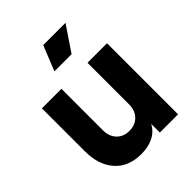

<svg xmlns="http://www.w3.org/2000/svg" viewBox="-222 -907 1043 1043"><g transform="rotate(-45 299.5 -386.0)"><path d="M44 -215V-546H194V-227Q194 -180 221.5 -151.5Q249 -123 294 -123Q339 -123 366.5 -151.5Q394 -180 394 -227V-546H544V0H404V-66Q383 -27 343.5 -7.5Q304 12 251 12Q153 12 98.5 -49.5Q44 -111 44 -215ZM292 -784H463L366 -640H234Z"/></g></svg>

Font: Evergrow Sans 
Style: ExtraBold
Weight: 800
Foundry: 10Web
Version: Version 1.000